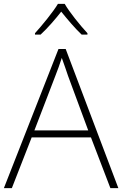

<svg xmlns="http://www.w3.org/2000/svg" viewBox="-20 -968 630 988"><path d="M313 -948H278C253 -906 197 -838 160 -797V-790H189C226 -824 266 -871 295 -908C325 -871 364 -824 400 -790H430V-797C392 -838 337 -906 313 -948ZM548 0H589L318 -716H281L0 0H41L143 -261H448ZM330 -578 434 -297H157L265 -578C275 -604 288 -638 298 -670C310 -636 323 -600 330 -578Z"/></svg>

Font: Noto Sans Ethiopic ExtraLight
Style: Regular
Weight: 200
Designer: Monotype Design Team
Foundry: Monotype Imaging Inc.
Version: Version 2.102